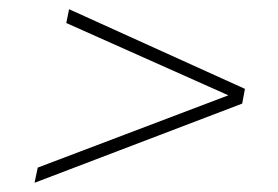

<svg xmlns="http://www.w3.org/2000/svg" viewBox="-20 -559 604 417"><path d="M55 -162 62 -195 476 -352 124 -509 130 -539 512 -366 506 -334Z"/></svg>

Font: Montserrat ExtraLight
Style: Italic
Weight: 200
Italic angle: -11.3°
Designer: Julieta Ulanovsky
Foundry: Julieta Ulanovsky
Version: Version 9.000; ttfautohint (v1.8.4.7-5d5b)